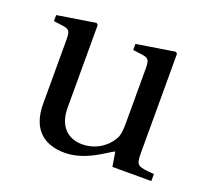

<svg xmlns="http://www.w3.org/2000/svg" viewBox="-95 -616 797 742"><g transform="rotate(20 303.0 -245.0)"><path d="M26 -452 64 -447C90 -443 96 -438 96 -402V-138C96 -23 164 12 238 12C323 12 392 -46 421 -60L431 0H591V-29C522 -34 516 -36 516 -87V-496L509 -502L352 -477V-452L390 -447C416 -443 422 -438 422 -402V-177C422 -149 419 -127 414 -117C391 -71 343 -42 291 -42C233 -42 190 -78 190 -156V-496L183 -502L26 -477Z"/></g></svg>

Font: Lingua Franca
Style: Regular
Weight: 400
Version: Version 1.19